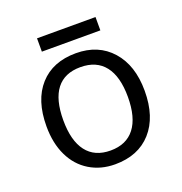

<svg xmlns="http://www.w3.org/2000/svg" viewBox="-117 -727 795 839"><g transform="rotate(-20 280.5 -308.0)"><path d="M508.8 -249Q508.8 -127.4 447.5 -59.1Q386.2 9.3 278.3 9.3Q211.9 9.3 160.2 -22.2Q108.4 -53.7 80.3 -112.1Q52.2 -170.4 52.2 -249Q52.2 -370.6 113 -438.2Q173.8 -505.9 281.7 -505.9Q385.7 -505.9 447.3 -436.5Q508.8 -367.2 508.8 -249ZM130.4 -249Q130.4 -153.8 168.5 -104Q206.5 -54.2 280.3 -54.2Q354 -54.2 392.3 -103.8Q430.7 -153.3 430.7 -249Q430.7 -343.8 392.3 -392.8Q354 -441.9 279.3 -441.9Q205.6 -441.9 168 -393.6Q130.4 -345.2 130.4 -249ZM145 -625H417V-563H145Z"/></g></svg>

Font: Bpm'online Open Sans
Style: Regular
Weight: 400
Foundry: Ascender Corporation
Version: Version 1.10